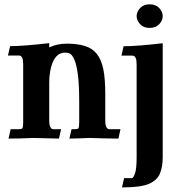

<svg xmlns="http://www.w3.org/2000/svg" viewBox="-20 -628 817 870"><path d="M658.2 -501.5Q630.4 -501.5 614.7 -518.6Q599.1 -535.6 599.1 -555.2Q599.1 -574.2 614.7 -591.3Q630.4 -608.4 658.2 -608.4Q686 -608.4 701.7 -591.3Q717.3 -574.2 717.3 -555.2Q717.3 -535.6 701.7 -518.6Q686 -501.5 658.2 -501.5ZM532.7 221.2 542.5 179.2H578.1Q584 179.2 591.6 158Q599.1 136.7 599.1 85.4V-335.4Q599.1 -357.4 594.7 -365.5Q590.3 -373.5 586.7 -374.8Q583 -376 578.1 -376H530.3L540 -418.5Q600.1 -418.5 717.3 -432.1V85.4Q717.3 127.9 704.8 158.2Q692.4 188.5 655.5 204.8Q618.7 221.2 532.7 221.2ZM247.1 0Q208 -0.5 130.9 -2.9Q65.4 0 18.6 0L28.3 -42.5H64Q76.2 -42.5 80.6 -45.9Q85 -49.3 85 -77.1V-335.9Q85 -357.9 80.6 -366Q76.2 -374 72.5 -375.2Q68.8 -376.5 64 -376.5H16.1L25.9 -418.9Q85.9 -418.9 203.1 -432.6V-413.1Q237.8 -430.2 283.7 -430.2Q330.1 -430.2 364.5 -419.7Q398.9 -409.2 419.4 -382.8Q439.9 -356.4 448.5 -313Q457 -269.5 457 -201.2V-83Q457 -61 461.7 -53Q466.3 -44.9 470 -43.7Q473.6 -42.5 478.5 -42.5H525.9L516.6 0Q478.5 0 384.8 -2.9Q334.5 -0.5 294.4 0L304.2 -42.5H317.9Q330.1 -42.5 334.5 -45.9Q338.9 -49.3 338.9 -77.1V-165Q338.9 -247.1 332.3 -293.9Q325.7 -340.8 315.4 -361.3Q305.2 -381.8 295.4 -385.7Q285.6 -389.6 273.9 -389.6Q251.5 -389.6 235.6 -372.6Q219.7 -355.5 211.4 -323.2Q203.1 -291 203.1 -253.9V-83Q203.1 -61 207.8 -53Q212.4 -44.9 215.8 -43.7Q219.2 -42.5 224.1 -42.5H256.8Z"/></svg>

Font: Quaaykop
Style: Bold
Weight: 700
Designer: Tup Wanders
Foundry: Free font, DO NOT SELL
Version: Version 1.00;July 31, 2023;FontCreator 11.5.0.2430 64-bit